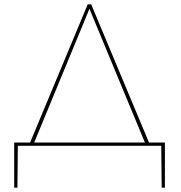

<svg xmlns="http://www.w3.org/2000/svg" viewBox="-20 -678 843 893"><path d="M747 195H732L730 0H63L61 195H46V-15H120L388 -658H404L673 -15H747ZM654 -15 396 -637 139 -15Z"/></svg>

Font: Ysabeau Infant Thin
Style: Regular
Weight: 200
Designer: Christian Thalmann (Catharsis Fonts)
Version: Version 0.003